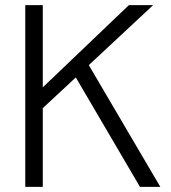

<svg xmlns="http://www.w3.org/2000/svg" viewBox="-20 -725 665 745"><path d="M109 -271V-387H147L480 -705H574L306 -455L293 -442ZM78 0V-705H146V0ZM523 0 261 -447 313 -492 602 0Z"/></svg>

Font: TikTok Sans 24pt Light
Style: Regular
Weight: 300
Version: Version 4.000